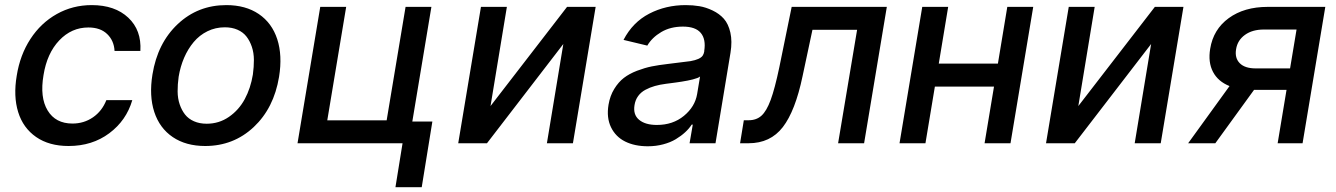

<svg xmlns="http://www.w3.org/2000/svg" viewBox="-20 -573 5346 768"><path d="M254.3 11Q176.5 11 124.5 -25Q72.4 -61.1 52.7 -124.6Q33 -188.2 46.9 -270.2Q60 -353 101.7 -417.1Q143.5 -481.2 207.2 -516.9Q271 -552.6 346.9 -552.6Q439.6 -552.6 493.1 -502.3Q546.5 -452.1 541.5 -369.3H438.2Q436.1 -410.2 408.9 -436.6Q381.7 -463.1 333.5 -463.1Q266 -463.1 217 -411.4Q168 -359.7 154.1 -272.7Q138.8 -183.6 170.5 -131.2Q202.1 -78.8 269.9 -78.8Q315.7 -78.8 351.9 -103.7Q388.1 -128.6 405.5 -172.6H509.2Q485.4 -90.9 417.1 -40Q348.7 11 254.3 11Z M800.8 11Q723.7 11 671 -24.7Q618.3 -60.4 597.1 -125.2Q576 -190 589.8 -274.9Q610.1 -400.6 690.9 -476.6Q771.7 -552.6 885.3 -552.6Q962.4 -552.6 1015.1 -516.9Q1067.8 -481.2 1089 -416.2Q1110.1 -351.2 1096.2 -265.6Q1075.6 -140.6 994.9 -64.8Q914.1 11 800.8 11ZM806.8 -78.1Q856.2 -78.1 895.8 -105.5Q935.4 -132.8 959 -176.5Q982.6 -220.2 991.5 -274.9Q995.7 -305.8 995.6 -333.8Q995.4 -361.9 987.4 -385.7Q979.4 -409.4 965.9 -426.8Q952.4 -444.2 930.2 -454Q908 -463.8 879.3 -463.8Q842 -463.8 809.8 -448Q777.7 -432.2 754.8 -404.8Q731.9 -377.5 716.6 -342.2Q701.3 -306.8 694.6 -266Q690.3 -235.1 690.5 -207.2Q690.7 -179.3 698.7 -155.7Q706.7 -132.1 720.2 -114.9Q733.7 -97.7 755.9 -87.9Q778.1 -78.1 806.8 -78.1Z M1705.6 -545.5 1629.3 -87H1709.5L1666.9 175.8H1561.8L1590.2 0H1170.1L1261 -545.5H1364.7L1289.1 -91.6H1526.6L1602.3 -545.5Z M1942.1 -148.8 2248.2 -545.5H2362.6L2271.7 0H2167.6L2233.3 -397L1927.9 0H1812.9L1903.8 -545.5H2007.5Z M2571.4 12.1Q2518.8 12.1 2480.6 -6.9Q2442.5 -25.9 2424 -64.1Q2405.5 -102.3 2414.1 -154.1Q2420.1 -190 2437 -217.3Q2453.8 -244.7 2475.5 -261.4Q2497.2 -278.1 2528.2 -290Q2559.3 -301.8 2587 -307.4Q2614.7 -312.9 2650.6 -317.1Q2733.3 -327.1 2742.2 -328.5Q2779.8 -335.2 2790.5 -350.1Q2795.1 -356.9 2796.9 -366.5V-369Q2804.3 -415.8 2783.2 -441.2Q2762.1 -466.6 2711.6 -466.6Q2661.9 -466.6 2625 -444.8Q2588.1 -422.9 2569.2 -390.6L2474.1 -413.4Q2510.7 -484 2576.9 -518.3Q2643.1 -552.6 2722.7 -552.6Q2751.4 -552.6 2777.3 -548.3Q2803.3 -544 2830.4 -531.1Q2857.6 -518.1 2875.5 -497.9Q2893.5 -477.6 2901.5 -442.6Q2909.4 -407.7 2902 -362.2L2842 0H2738.3L2751.1 -74.6H2746.8Q2736.2 -58.2 2720.3 -43.7Q2704.5 -29.1 2683.1 -16.2Q2661.6 -3.2 2632.6 4.4Q2603.7 12.1 2571.4 12.1ZM2607.6 -73.2Q2671.5 -73.2 2715.7 -109.6Q2759.9 -146 2768.5 -196.7L2780.2 -267Q2776.6 -263.8 2769.5 -261Q2762.4 -258.2 2751.1 -255.3Q2739.7 -252.5 2730.8 -250.7Q2721.9 -248.9 2706.5 -246.4Q2691.1 -244 2684.1 -243.1Q2677.2 -242.2 2661.6 -240.1Q2646 -237.9 2644.5 -237.9Q2619.3 -234.7 2599.4 -229Q2579.5 -223.4 2561.6 -213.8Q2543.7 -204.2 2532.5 -188.7Q2521.3 -173.3 2518.1 -152.7Q2511.7 -114.3 2536.4 -93.8Q2561.1 -73.2 2607.6 -73.2Z M2940.3 0 2955.3 -92H2974.4Q3005.7 -92 3025.9 -110.3Q3046.2 -128.6 3062.7 -173.3Q3079.2 -218 3097.3 -304L3146.7 -545.5H3527.3L3436.4 0H3332.4L3408.4 -453.8H3229.8L3190.3 -268.5Q3161.2 -129.3 3111.3 -64.6Q3061.4 0 2974.4 0Z M3772.7 -545.5 3735.1 -318.5H3971.6L4009.2 -545.5H4112.9L4022 0H3918.3L3956 -226.6H3719.5L3681.8 0H3578.1L3669 -545.5Z M4293.3 -148.8 4599.4 -545.5H4713.8L4622.9 0H4518.8L4584.5 -397L4279.1 0H4164.1L4255 -545.5H4358.7Z M5090.6 0 5126.1 -213.4H4996.1L4841.3 0H4732.6L4898.1 -228.7Q4851.9 -247.2 4831.9 -285.7Q4811.8 -324.2 4820.7 -377.8Q4833.1 -455.3 4894.9 -500.4Q4956.7 -545.5 5050.8 -545.5H5281.2L5190.3 0ZM5140.3 -299.4 5166.2 -454.9H5035.5Q4989.3 -454.9 4959.7 -433.4Q4930 -411.9 4924.4 -376.4Q4918.3 -341.3 4938.9 -320.3Q4959.5 -299.4 5002.5 -299.4Z"/></svg>

Font: Karasuma Gothic
Style: Medium Italic
Weight: 500
Italic angle: 9.39998°
Designer: Rasmus Andersson / Ryoko Nishizuka
Foundry: Genbu
Version: Version 1.00